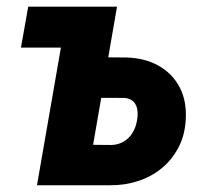

<svg xmlns="http://www.w3.org/2000/svg" viewBox="-20 -548 606 568"><path d="M309.1 -528.3 287.6 -407.2H42L63.5 -528.3ZM244.6 -378.9 354 -377.9Q408.7 -376.5 449.7 -353.3Q490.7 -330.1 512 -288.8Q533.2 -247.6 529.3 -191.4Q526.4 -146 507.3 -110.4Q488.3 -74.7 457.8 -49.8Q427.2 -24.9 387.9 -12.2Q348.6 0.5 305.2 0H89.4L181.2 -528.3H326.2L255.4 -119.6L310.5 -119.1Q331.5 -120.1 347.2 -129.9Q362.8 -139.6 372.3 -155.5Q381.8 -171.4 385.3 -191.4Q388.2 -207 386.5 -221.7Q384.8 -236.3 376 -246.3Q367.2 -256.3 349.1 -258.3L223.6 -258.8Z"/></svg>

Font: Roboto Condensed ExtraBold
Style: Italic
Weight: 800
Italic angle: -12°
Designer: Christian Robertson
Foundry: Google
Version: Version 3.008; 2023